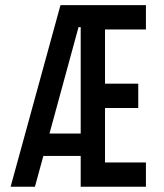

<svg xmlns="http://www.w3.org/2000/svg" viewBox="-20 -713 626 733"><path d="M20.5 0 210.9 -693.4H537.1V-600.6H380.9V-393.6H507.8V-300.8H380.9V-92.8H537.1V0H288.1V-117.7H145.5L113.3 0ZM168.9 -203.1H288.1V-609.4H279.8Z"/></svg>

Font: CaskaydiaMono NF
Style: Regular
Weight: 400
Designer: Aaron Bell
Foundry: Saja Typeworks
Version: Version 2111.001; ttfautohint (v1.8.4);Nerd Fonts 3.1.1